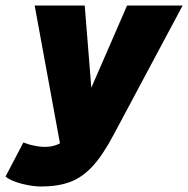

<svg xmlns="http://www.w3.org/2000/svg" viewBox="-84 -490 684 698"><path d="M66 188Q34 188 -5 178Q-44 168 -64 152L1 28Q21 36 42 40Q63 44 77 44Q89 44 99 42.5Q109 41 118 38Q127 35 134 31L42 -470H224L248 -171L378 -470H580L329 0Q290 74 252 115Q214 156 169.5 172Q125 188 66 188Z"/></svg>

Font: Gantari Black
Style: Italic
Weight: 900
Italic angle: -10°
Version: Version 1.000